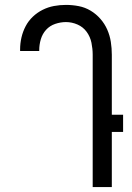

<svg xmlns="http://www.w3.org/2000/svg" viewBox="-20 -763 540 783"><path d="M358 0V-540Q358 -564 353 -588.5Q348 -613 333.5 -633Q319 -653 296 -663Q273 -673 249 -673Q227 -673 205 -665.5Q183 -658 168 -641.5Q153 -625 146.5 -603Q140 -581 140 -559V-555H62V-561Q62 -586 67.5 -610Q73 -634 84.5 -656Q96 -678 114 -695Q132 -712 154 -723Q176 -734 200 -738.5Q224 -743 249 -743Q275 -743 301 -738Q327 -733 349.5 -719.5Q372 -706 389.5 -686Q407 -666 417.5 -642Q428 -618 432 -592Q436 -566 436 -540V-295H482V-225H436V0Z"/></svg>

Font: Iosevka Custom
Style: Regular
Weight: 400
Monospace: yes
Designer: Belleve Invis
Foundry: Belleve Invis
Version: Version 32.5.0; ttfautohint (v1.8.4)